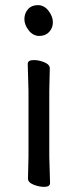

<svg xmlns="http://www.w3.org/2000/svg" viewBox="-20 -718 303 748"><path d="M133 -578Q109 -578 92 -599.5Q75 -621 75 -643.5Q75 -666 89 -682Q103 -698 127.5 -698Q152 -698 169 -676Q186 -654 186 -631.5Q186 -609 171.5 -593.5Q157 -578 133 -578ZM175 -5Q175 10 152 10Q133 10 112 2Q89 -7 89 -22L91 -108V-365L88 -469Q88 -484 112 -484Q131 -484 151 -476Q174 -467 174 -452L172 -365V-108Z"/></svg>

Font: Moon Stars Kai
Style: Bold
Weight: 700
Designer: GuiWonder
Version: Version 1.101